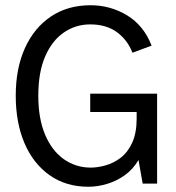

<svg xmlns="http://www.w3.org/2000/svg" viewBox="-20 -700 672 732"><path d="M317 12Q231 12 168.5 -32.5Q106 -77 73 -155Q40 -233 40 -335Q40 -439 75 -516.5Q110 -594 174 -637Q238 -680 325 -680Q401 -680 464.5 -641.5Q528 -603 558 -526L485 -499Q466 -548 425.5 -577.5Q385 -607 324 -607Q269 -607 224 -576.5Q179 -546 152.5 -485.5Q126 -425 126 -335Q126 -248 152 -186.5Q178 -125 223.5 -93Q269 -61 326 -61Q352 -61 382.5 -69.5Q413 -78 440 -98.5Q467 -119 484 -156Q501 -193 501 -248V-273H324V-343H579V0H524L508 -90Q487 -54 455 -31.5Q423 -9 387 1.5Q351 12 317 12Z"/></svg>

Font: Atkinson Hyperlegible Mono ExtraLight
Style: Regular
Weight: 400
Monospace: yes
Version: Version 2.001